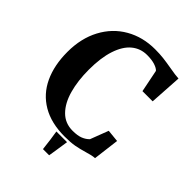

<svg xmlns="http://www.w3.org/2000/svg" viewBox="-253 -879 1164 1164"><g transform="rotate(45 328.5 -297.5)"><path d="M17.5 -364.5Q17.5 -480.5 64.5 -568.5Q111.5 -656.5 194.5 -704Q277.5 -751.5 382.5 -751.5Q422 -751.5 453.8 -747.8Q485.5 -744 529 -736.5Q581 -727 608 -726L595 -517.5H507.5L478.5 -662Q468 -674.5 440.8 -683.5Q413.5 -692.5 373 -692.5Q316.5 -692.5 274.2 -657.5Q232 -622.5 208.8 -552.2Q185.5 -482 185.5 -380Q185.5 -284.5 206.5 -209.5Q227.5 -134.5 270.5 -91.2Q313.5 -48 377.5 -48Q420.5 -48 446.2 -58.5Q472 -69 488.5 -86.5L533 -203L612.5 -195L591.5 -27Q576 -26 562.5 -22.8Q549 -19.5 526 -13Q487.5 -1.5 453.2 4.8Q419 11 367.5 11Q253.5 11 175 -35Q96.5 -81 57 -165.5Q17.5 -250 17.5 -364.5ZM329.5 157.5Q321 80 311.5 24.5H403Q399.5 53 389.5 114L382.5 157.5Z"/></g></svg>

Font: Merriweather Text
Style: Bold
Weight: 700
Designer: Eben Sorkin
Foundry: Eben Sorkin
Version: Version 2.100